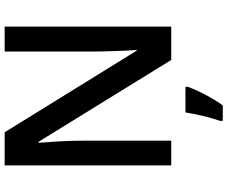

<svg xmlns="http://www.w3.org/2000/svg" viewBox="-96 -658 975 823"><g transform="rotate(-90 391.5 -246.5)"><path d="M582 -714V-340Q582 -302 584.5 -231Q587 -160 589 -148H586L236 -714H94V0H200V-371Q200 -453 193 -537L191 -569H195L546 0H689V-714ZM351 221Q372 193 394.5 151Q417 109 431 71V61H321Q316 94 306 136Q296 178 285 209V221Z"/></g></svg>

Font: OpenSansMMV
Style: Semibold
Weight: 600
Designer: Steve Matteson
Foundry: Ascender Corporation
Version: Version 6.000